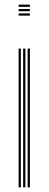

<svg xmlns="http://www.w3.org/2000/svg" viewBox="-20 -810 210 830"><path d="M60.5 -780.5V-790H109.2V-780.5ZM60.5 -742.5V-752H109.2V-742.5ZM60.5 -761.5V-771H109.2V-761.5ZM99.5 0V-600H109.2V0ZM60.5 0V-600H70.2V0ZM80 0V-600H89.8V0Z"/></svg>

Font: Big Shoulders Inline Text Thin ExtraLight
Style: Regular
Weight: 250
Version: Version 2.002